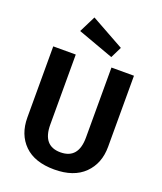

<svg xmlns="http://www.w3.org/2000/svg" viewBox="-170 -1053 995 1178"><g transform="rotate(20 327.0 -464.5)"><path d="M240 -945 456 -825 420 -752 186 -837ZM590 -692V-228Q590 -119 521.5 -51.5Q453 16 326 16Q198 16 130.5 -50.5Q63 -117 63 -228V-692H210V-235Q210 -96 326 -96Q443 -96 443 -235V-692Z"/></g></svg>

Font: FiraGO SemiBold
Style: Regular
Weight: 600
Designer: bBox Type
Foundry: bBox Type GmbH
Version: Version 1.001;PS 001.001;hotconv 1.0.88;makeotf.lib2.5.64775